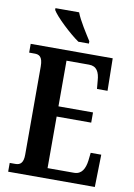

<svg xmlns="http://www.w3.org/2000/svg" viewBox="-100 -994 735 1056"><g transform="rotate(10 267.5 -465.5)"><path d="M278 -771H337V-784C313 -822 271 -886 254 -931H122V-921C142 -886 226 -807 278 -771ZM22 0H506L510 -181H451L446 -136C440 -92 423 -57 380 -57H232V-345H425V-402H232V-657H358C401 -657 417 -626 420 -578L424 -533H483L480 -714H22V-665H52C77 -665 98 -657 98 -601V-108C98 -64 82 -49 54 -49H22Z"/></g></svg>

Font: Noto Serif Tamil ExtraCondensed
Style: Bold Italic
Weight: 700
Width: 2
Italic angle: -12°
Designer: Indian Type Foundry, Tom Grace, and the Monotype Design Team
Foundry: Monotype Imaging Inc.
Version: Version 2.003